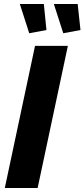

<svg xmlns="http://www.w3.org/2000/svg" viewBox="-20 -939 422 959"><path d="M79 -919H199L212 -789L126 -773ZM249 -919H368L382 -789L296 -773ZM155 -710H319L168 0H4Z"/></svg>

Font: Raleway-v4020 ExtraBold
Style: Italic
Weight: 800
Italic angle: -12°
Designer: Matt McInerney, Pablo Impallari, Rodrigo Fuenzalida
Foundry: Matt McInerney, Pablo Impallari, Rodrigo Fuenzalida
Version: Version 4.020;PS 004.020;hotconv 1.0.88;makeotf.lib2.5.64775